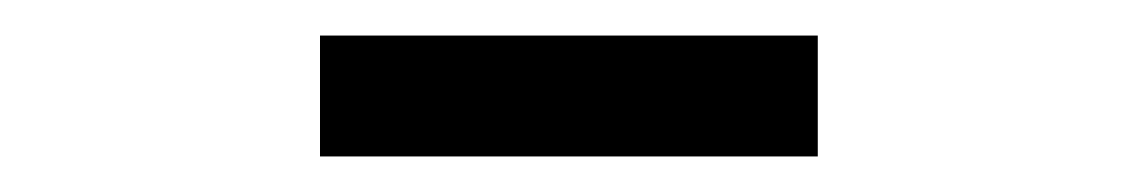

<svg xmlns="http://www.w3.org/2000/svg" viewBox="-20 -725 640 108"><path d="M160 -705H440V-637H160Z"/></svg>

Font: Lilex Nerd Font
Style: Regular
Weight: 400
Designer: Mike Abbink, Paul van der Laan, Pieter van Rosmalen, Mikhael Khrustik
Foundry: Mikhael Khrustik
Version: Version 2.400; ttfautohint (v1.8.4.7-5d5b);Nerd Fonts 3.3.0